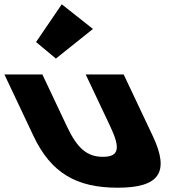

<svg xmlns="http://www.w3.org/2000/svg" viewBox="-213 -860 889 895"><path d="M-44.9 -664 47.5 -587 220.3 -725 74.9 -840ZM-192.5 -513H-15.5L99.8 -269C147.6 -168 193 -129 267 -129C341 -129 349.6 -168 301.8 -269L186.5 -513H363.5L499.2 -226C580.5 -54 527.1 15 335.1 15C143.1 15 24.5 -54 -56.8 -226Z"/></svg>

Font: Hussar
Style: BdOpOblFive
Weight: 700
Foundry: Cannot Into Space Fonts
Version: Version 2.00